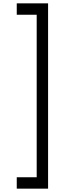

<svg xmlns="http://www.w3.org/2000/svg" viewBox="-20 -908 447 1146"><path d="M267 -888H80V-820H199V150H80V218H267Z"/></svg>

Font: Tap Sans
Style: Regular
Weight: 400
Designer: Tap Payments
Foundry: Tap Payments
Version: Version 1.001;Glyphs 3.1.2 (3151)